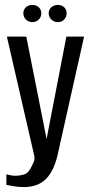

<svg xmlns="http://www.w3.org/2000/svg" viewBox="-20 -644 367 781"><path d="M77 117Q54 117 35.5 113.5Q17 110 6 108V65Q10 66 20.5 68.5Q31 71 45 71Q59 71 77 66Q95 61 106 38Q110 29 116.5 16.5Q123 4 119 -12L8 -495H87L170 -76H169L250 -495H322L217 -26Q202 48 168.5 82.5Q135 117 77 117ZM112 -554Q96 -554 85.5 -564.5Q75 -575 75 -590Q75 -605 85.5 -614.5Q96 -624 112 -624Q127 -624 137.5 -614.5Q148 -605 148 -590Q148 -575 137.5 -564.5Q127 -554 112 -554ZM215 -554Q200 -554 189 -564.5Q178 -575 178 -590Q178 -605 189 -614.5Q200 -624 215 -624Q231 -624 241 -614.5Q251 -605 251 -590Q251 -575 241 -564.5Q231 -554 215 -554Z"/></svg>

Font: Alumni Sans Thin Medium
Style: Regular
Weight: 500
Version: Version 1.018